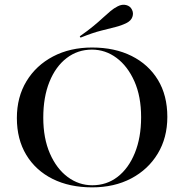

<svg xmlns="http://www.w3.org/2000/svg" viewBox="-20 -784 783 815"><path d="M371 11.3Q275 11.3 203.2 -24.6Q131.5 -60.5 91.5 -126.6Q51.6 -192.7 51.6 -283.1Q51.6 -371.8 92.3 -439.1Q133.1 -506.5 205.2 -544.4Q277.4 -582.3 371 -582.3Q466.9 -582.3 538.7 -546.4Q610.5 -510.5 650.4 -444.8Q690.3 -379 690.3 -287.9Q690.3 -199.2 649.6 -131.9Q608.9 -64.5 537.1 -26.6Q465.3 11.3 371 11.3ZM371.8 2.4Q433.1 2.4 479.4 -33.5Q525.8 -69.4 552.4 -134.7Q579 -200 579 -286.3Q579 -375 550.4 -439.1Q521.8 -503.2 474.6 -538.3Q427.4 -573.4 370.2 -573.4Q309.7 -573.4 262.9 -537.5Q216.1 -501.6 189.9 -436.7Q163.7 -371.8 163.7 -284.7Q163.7 -196.8 191.9 -132.3Q220.2 -67.7 267.3 -32.7Q314.5 2.4 371.8 2.4ZM321.8 -624.2 318.5 -629.8Q353.2 -654 377 -673.8Q400.8 -693.5 417.7 -709.3Q434.7 -725 449.2 -737.1Q463.7 -749.2 479.8 -757.3Q498.4 -766.9 515.7 -762.5Q533.1 -758.1 540.3 -742.7Q547.6 -728.2 541.9 -712.1Q536.3 -696 516.9 -686.3Q496 -675.8 470.6 -669.4Q445.2 -662.9 409.7 -654Q374.2 -645.2 321.8 -624.2Z"/></svg>

Font: Playfair 144pt SemiExpanded SemiBold
Style: Regular
Weight: 600
Width: 6
Designer: Claus Eggers Sørensen
Foundry: Claus Eggers Sørensen
Version: Version 2.203